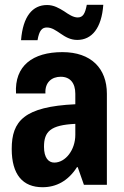

<svg xmlns="http://www.w3.org/2000/svg" viewBox="-20 -773 519 803"><path d="M68 -605H137C144 -646 156 -658 176 -658C197 -658 213 -646 234 -632C253 -619 274 -606 303 -606C364 -606 405 -655 412 -753H343C336 -716 327 -700 305 -700C286 -700 267 -713 248 -726C227 -739 205 -752 177 -752C116 -752 76 -705 68 -605ZM158 10C215 10 265 -16 302 -74H305L331 0H427V-381C427 -487 361 -555 241 -555C117 -555 40 -498 47 -382H170C167 -429 197 -452 234 -452C273 -452 295 -426 295 -381V-337C81 -327 29 -267 29 -150C29 -43 75 10 158 10ZM207 -93C183 -93 164 -113 164 -159C164 -223 191 -250 295 -255V-209C295 -146 254 -93 207 -93Z"/></svg>

Font: Kathrein 77 Bold Condensed
Style: Regular
Weight: 700
Width: 3
Designer: Lazydogs Typefoundry, based on Open Sans by Ascender Corporation
Foundry: Lazydogs Typefoundry
Version: Version 1.003;PS 001.003;hotconv 1.0.88;makeotf.lib2.5.64775